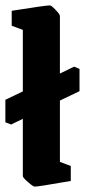

<svg xmlns="http://www.w3.org/2000/svg" viewBox="-31 -677 313 708"><path d="M262.2 -340.8 189.9 -306.2V-80.1L230 -64.9V-9.8Q110.4 11.2 97.2 11.2Q91.3 11.2 72.3 -5.4Q53.2 -22 53.2 -27.8V-238.8L9.8 -217.8L-11.2 -226.1V-309.1L53.2 -339.8V-566.9L12.2 -582V-637.2Q138.7 -657.2 152.8 -657.2Q158.2 -657.2 174.1 -640.6Q189.9 -624 189.9 -618.2V-405.8L242.2 -431.2L262.2 -422.9Z"/></svg>

Font: Grenze
Style: Bold
Weight: 700
Designer: Renata Polastri
Foundry: Omnibus-Type
Version: Version 1.002;PS 001.002;hotconv 1.0.88;makeotf.lib2.5.64775